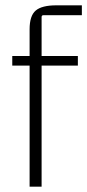

<svg xmlns="http://www.w3.org/2000/svg" viewBox="-20 -700 327 720"><path d="M287 -643H143Q136 -643 136 -636V-490H272V-454H136V0H91V-454H26V-490H91V-590Q91 -641 114 -660.5Q137 -680 191 -680H287Z"/></svg>

Font: Gemunu Libre ExtraLight
Style: Regular
Weight: 200
Designer: Puspanada Ekanayake, Sola Matas, Pathum Egodawatta, Kosala Senevirathne
Foundry: mooniak
Version: Version 1.100